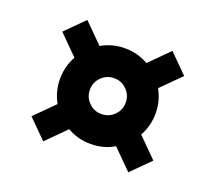

<svg xmlns="http://www.w3.org/2000/svg" viewBox="-93 -679 847 755"><g transform="rotate(20 331.0 -301.0)"><path d="M233 -127 153 -47 76 -124 156 -204Q131 -249 131 -301Q131 -353 156 -398L76 -478L153 -555L233 -475Q277 -501 331 -501Q385 -501 429 -475L509 -555L586 -478L506 -398Q531 -353 531 -301Q531 -249 506 -204L586 -124L509 -47L429 -127Q385 -101 331 -101Q277 -101 233 -127ZM278 -354Q256 -332 256 -301Q256 -270 278 -248Q300 -226 331 -226Q362 -226 384 -248Q406 -270 406 -301Q406 -332 384 -354Q362 -376 331 -376Q300 -376 278 -354Z"/></g></svg>

Font: Nacelle Black
Style: Regular
Weight: 900
Designer: Sora Sagano
Foundry: Sora Sagano
Version: Version 1.000;FEAKit 1.0